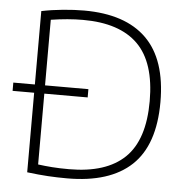

<svg xmlns="http://www.w3.org/2000/svg" viewBox="-53 -799 832 856"><g transform="rotate(5 363.0 -371.0)"><path d="M278.5 5Q233.5 5 192.8 2.5Q152 0 99 -6.5V-362.5H2.5V-399.5H99V-728Q145.5 -737.5 195.2 -742.2Q245 -747 289.5 -747Q474 -747 568.8 -653.5Q663.5 -560 663.5 -370Q663.5 -178 566.2 -86.5Q469 5 278.5 5ZM283.5 -36.5Q449.5 -36.5 532.5 -116.5Q615.5 -196.5 615.5 -370Q615.5 -543 533.8 -624Q452 -705 288 -705Q254 -705 218.5 -702Q183 -699 144.5 -693V-399.5H338.5V-362.5H144.5V-45.5Q174.5 -41.5 207.2 -39Q240 -36.5 283.5 -36.5Z"/></g></svg>

Font: Encode Sans SemiExpanded SemiExpanded ExtraLight
Style: Regular
Weight: 200
Width: 6
Designer: Multiple Designers
Foundry: Impallari Type
Version: Version 3.000; ttfautohint (v1.8.3) -l 8 -r 50 -G 200 -x 14 